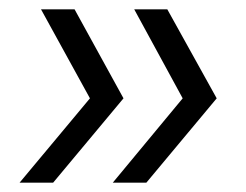

<svg xmlns="http://www.w3.org/2000/svg" viewBox="-20 -499 527 412"><path d="M222 -107 372 -288 268 -479H339L445 -288L294 -107ZM22 -107 173 -288 68 -479H140L245 -288L94 -107Z"/></svg>

Font: Alumni Sans Thin Medium
Style: Italic
Weight: 500
Italic angle: -8°
Version: Version 1.016